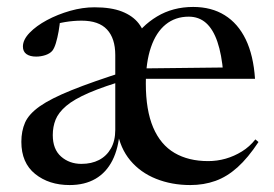

<svg xmlns="http://www.w3.org/2000/svg" viewBox="-20 -523 790 553"><path d="M215 -463.5Q192 -463.5 167.5 -459.5Q143 -455.5 127 -448L153.5 -468.5Q152 -451 148.8 -432.5Q145.5 -414 141 -399Q136.5 -384 130.5 -376.5Q123.5 -368.5 110.5 -364.2Q97.5 -360 84 -360Q66.5 -360 56.2 -367.2Q46 -374.5 46 -389Q46 -408.5 65.2 -428.5Q84.5 -448.5 115.2 -465Q146 -481.5 182 -491.8Q218 -502 252 -502Q300 -502 331.2 -489.8Q362.5 -477.5 379.5 -455.5Q396.5 -433.5 401.5 -402.5H359Q386.5 -448 432.2 -475.5Q478 -503 536.5 -503Q589 -503 627.2 -479.2Q665.5 -455.5 687.8 -409.5Q710 -363.5 714.5 -296H392.5V-326L661 -329L623 -312.5Q618.5 -366.5 606.2 -402.5Q594 -438.5 573.5 -456.8Q553 -475 523.5 -475Q485 -475 457.2 -452.5Q429.5 -430 414.8 -387Q400 -344 400 -282.5Q400 -205.5 421.2 -155.8Q442.5 -106 482.8 -82.5Q523 -59 579.5 -59Q605.5 -59 630 -66Q654.5 -73 676.8 -86.8Q699 -100.5 715.5 -121.5L724.5 -114Q694.5 -68.5 664.2 -41.2Q634 -14 600.5 -2Q567 10 528 10Q474.5 10 429.5 -8Q384.5 -26 355.2 -61Q326 -96 317.5 -147L325 -146.5Q321.5 -96 303.8 -61Q286 -26 255 -8Q224 10 180.5 10Q121 10 81.2 -22Q41.5 -54 41.5 -114.5Q41.5 -145.5 52.2 -170Q63 -194.5 94.5 -216.8Q126 -239 186 -263.2Q246 -287.5 344 -318.5L350 -295Q280 -274.5 236.5 -255.8Q193 -237 170.8 -218Q148.5 -199 140.2 -178.5Q132 -158 132 -134Q132 -93 156 -72Q180 -51 214.5 -51Q243.5 -51 265.2 -62.2Q287 -73.5 299.5 -95.5Q312 -117.5 312 -149V-364.5Q312 -412.5 288.2 -438Q264.5 -463.5 215 -463.5Z"/></svg>

Font: Newsreader 60pt
Style: Regular
Weight: 400
Designer: Hugues Gentile
Foundry: Production Type
Version: Version 1.003